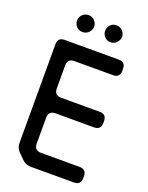

<svg xmlns="http://www.w3.org/2000/svg" viewBox="-163 -966 812 1054"><g transform="rotate(20 242.5 -438.5)"><path d="M102 -14Q123 7 151 7H405Q445 7 445 -33V-44Q445 -84 405 -84H180Q140 -84 140 -124V-275Q140 -315 180 -315H405Q445 -315 445 -355V-366Q445 -406 405 -406H180Q140 -406 140 -446V-580Q140 -620 180 -620H405Q445 -620 445 -660V-671Q445 -711 405 -711H90Q50 -711 50 -671V-95Q50 -66 70 -46ZM167 -785Q188 -785 202.5 -800.5Q217 -816 217 -835Q217 -853 203 -868.5Q189 -884 167 -884Q146 -884 131.5 -869.5Q117 -855 117 -835Q117 -815 130.5 -800Q144 -785 167 -785ZM330 -785Q351 -785 365.5 -800.5Q380 -816 380 -835Q380 -853 366 -868.5Q352 -884 330 -884Q309 -884 295 -869.5Q281 -855 281 -835Q281 -816 294.5 -800.5Q308 -785 330 -785Z"/></g></svg>

Font: WDXL Lubrifont TC
Style: Regular
Weight: 400
Designer: [WDXL Lubrifont] Copyright 2020-2022 (c) NightFurySL2001, Skr-ZERO; [ZCOOL QingKe HuangYou] Copyright 2018-2022 (c) The 
Version: Version 2.001;hotconv 1.1.1;makeotfexe 2.6.0